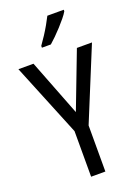

<svg xmlns="http://www.w3.org/2000/svg" viewBox="-174 -1016 791 1089"><g transform="rotate(-20 222.0 -471.5)"><path d="M223 -374 353 -714H444L265 -278V0H179V-275L0 -714H91ZM357 -934Q348 -918 331.5 -898Q315 -878 295.5 -856.5Q276 -835 256.5 -816Q237 -797 221 -783H167V-794Q185 -819 201.5 -844.5Q218 -870 232.5 -895.5Q247 -921 258 -943H357Z"/></g></svg>

Font: Noto Sans Condensed
Style: Regular
Weight: 400
Width: 3
Version: Version 2.013